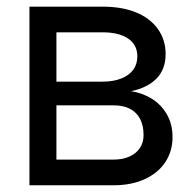

<svg xmlns="http://www.w3.org/2000/svg" viewBox="-20 -550 574 570"><path d="M67.4 -530.3H284.2Q341.8 -530.3 383.8 -513.2Q425.8 -496.1 448.7 -463.9Q471.7 -431.6 471.7 -389.6Q471.7 -343.8 444.3 -316.4Q417 -289.1 369.1 -279.3Q401.4 -274.4 429.2 -257.8Q457 -241.2 474.6 -211.9Q492.2 -182.6 492.2 -142.6Q492.2 -101.6 471.2 -69.3Q450.2 -37.1 410.6 -18.6Q371.1 0 317.4 0H67.4ZM406.2 -149.4Q406.2 -176.8 396 -196.8Q385.7 -216.8 365.7 -227.1Q345.7 -237.3 317.4 -237.3H147.5V-76.2H317.4Q344.7 -76.2 364.7 -85.4Q384.8 -94.7 395.5 -110.8Q406.2 -127 406.2 -149.4ZM387.7 -382.8Q387.7 -417 360.4 -435.5Q333 -454.1 284.2 -454.1H147.5V-307.6H284.2Q316.4 -307.6 339.8 -316.9Q363.3 -326.2 375.5 -342.8Q387.7 -359.4 387.7 -382.8Z"/></svg>

Font: WEMIX Pretendard Variable
Style: Regular
Weight: 400
Designer: Base glyphs from Inter by Rasmus Andersson; Hangeul glyphs from Noto Sans CJK(Source Han Sans) by Jang Soo-young and Kan
Foundry: Kil Hyung-jin
Version: Version 1.000;Glyphs 3.2 (3208)